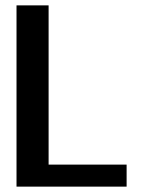

<svg xmlns="http://www.w3.org/2000/svg" viewBox="-20 -695 534 715"><path d="M41.5 0H451.5V-82H161V-675H41.5Z"/></svg>

Font: Anybody Medium
Style: Regular
Weight: 500
Designer: Tyler Finck
Foundry: Etcetera Type Company
Version: Version 1.110